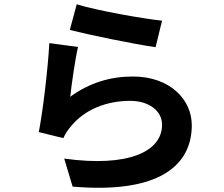

<svg xmlns="http://www.w3.org/2000/svg" viewBox="-20 -821 1040 891"><path d="M304 -682C381 -662 602 -616 702 -602L732 -725C645 -734 430 -772 336 -801ZM342 -603 209 -621C202 -498 179 -305 160 -208L274 -180C283 -200 293 -216 311 -237C373 -312 473 -353 584 -353C671 -353 732 -307 732 -242C732 -117 575 -44 278 -85L317 45C727 80 870 -59 870 -240C870 -359 769 -466 596 -466C493 -466 395 -437 306 -372C312 -429 329 -548 342 -603Z"/></svg>

Font: Noto Sans T Chinese Bold
Style: Bold
Weight: 700
Designer: Ryoko NISHIZUKA (kana & ideographs); Paul D. Hunt (Latin, Greek & Cyrillic); Wenlong ZHANG (bopomofo); Sandoll Communica
Foundry: Adobe Systems Incorporated
Version: Version 1.000;PS 1;hotconv 1.0.78;makeotf.lib2.5.61930